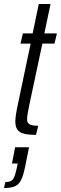

<svg xmlns="http://www.w3.org/2000/svg" viewBox="-47 -678 306 965"><path d="M30 -66Q30 -97 45 -164L107 -459H56L68 -510H117L148 -658H207L176 -510H239L227 -459H166L101 -154Q89 -99 89 -77Q89 -62 100.5 -54Q112 -46 145 -46L134 0Q73 0 51.5 -15.5Q30 -31 30 -66ZM37 168 42 144H13L29 62H99L79 161Q70 205 59 227Q48 249 28.5 258Q9 267 -27 267L-20 237Q8 237 18 223.5Q28 210 37 168Z"/></svg>

Font: Saira Ultra Condensed
Style: Italic
Weight: 400
Width: 1
Italic angle: -12°
Designer: Hector Gatti with collaboration of the Omnibus-Type team
Foundry: Omnibus-Type
Version: Version 1.001; ttfautohint (v1.8)